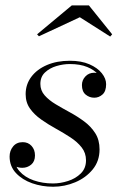

<svg xmlns="http://www.w3.org/2000/svg" viewBox="-20 -700 450 730"><path d="M182 10Q140 10 102.2 -3.2Q64.5 -16.5 40.5 -42.2Q16.5 -68 16.5 -105Q16.5 -127 29.8 -143.2Q43 -159.5 66.5 -159.5Q87 -159.5 100 -145.2Q113 -131 113 -109Q113 -86 98.5 -74Q84 -62 65 -62Q52 -62 41 -66.5Q30 -71 23.8 -80.5Q17.5 -90 17.5 -105H34Q34 -72 54.2 -49Q74.5 -26 108.2 -14.2Q142 -2.5 181.5 -2.5Q209.5 -2.5 238.5 -11.8Q267.5 -21 287.2 -40.5Q307 -60 307 -90.5Q307 -118.5 290.5 -139.5Q274 -160.5 248 -177.5Q222 -194.5 192.5 -210.8Q163 -227 136.8 -245.5Q110.5 -264 94 -287.2Q77.5 -310.5 77.5 -342Q77.5 -379 99 -407.8Q120.5 -436.5 158.5 -452.8Q196.5 -469 245.5 -469Q289.5 -469 320.2 -455.5Q351 -442 367.2 -421.5Q383.5 -401 383.5 -380Q383.5 -353 369.8 -340.8Q356 -328.5 338.5 -328.5Q320 -328.5 305.8 -340.2Q291.5 -352 291.5 -376.5Q291.5 -395.5 304.8 -409.5Q318 -423.5 338.5 -423.5Q356.5 -423.5 369.5 -411.2Q382.5 -399 382.5 -380H368Q368 -399 353.5 -416.5Q339 -434 311.8 -445.2Q284.5 -456.5 245.5 -456.5Q220 -456.5 194.2 -448.8Q168.5 -441 151 -424.5Q133.5 -408 133.5 -381Q133.5 -356 149.8 -337.5Q166 -319 191.5 -303.8Q217 -288.5 246 -272.8Q275 -257 300.5 -238Q326 -219 342.2 -193.5Q358.5 -168 358.5 -132Q358.5 -87.5 332.5 -55.8Q306.5 -24 266 -7Q225.5 10 182 10ZM128 -562 121 -569.5 253 -679.5H318L406.5 -569.5L399 -561L283.5 -634.5Z"/></svg>

Font: Bodoni Moda 18pt
Style: Italic
Weight: 400
Italic angle: -13°
Designer: Owen Earl
Foundry: indestructible type
Version: Version 2.005